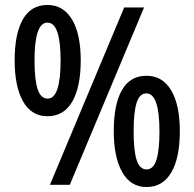

<svg xmlns="http://www.w3.org/2000/svg" viewBox="-20 -744 782 773"><path d="M171 -724Q235 -724 270 -665.5Q305 -607 305 -501Q305 -394 271 -335Q237 -276 171 -276Q107 -276 73 -335.5Q39 -395 39 -501Q39 -608 72 -666Q105 -724 171 -724ZM560 -714 261 0H181L480 -714ZM171 -653Q119 -653 119 -501Q119 -423 131.5 -385Q144 -347 172 -347Q224 -347 224 -501Q224 -653 171 -653ZM570 -439Q634 -439 669 -380.5Q704 -322 704 -216Q704 -108 669.5 -49.5Q635 9 570 9Q506 9 472 -51Q438 -111 438 -216Q438 -324 471 -381.5Q504 -439 570 -439ZM569 -368Q542 -368 530 -330Q518 -292 518 -215Q518 -138 530 -100Q542 -62 570 -62Q598 -62 610 -101Q622 -140 622 -215Q622 -290 609 -329Q596 -368 569 -368Z"/></svg>

Font: Noto Sans Myanmar Condensed Medium
Style: Regular
Weight: 500
Width: 3
Designer: Monotype Design Team
Foundry: Monotype Imaging Inc.
Version: Version 2.107; ttfautohint (v1.8.4.7-5d5b)